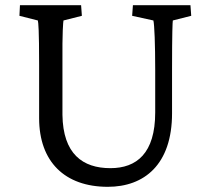

<svg xmlns="http://www.w3.org/2000/svg" viewBox="-20 -710 813 741"><path d="M57 -690 55 -649 126 -631C128 -624 131 -594 131 -460V-254C131 -86 230 11 396 11C536 11 644 -74 644 -273V-439C644 -589 646 -624 647 -631L718 -649L715 -690H493L490 -649L572 -631C576 -614 579 -540 579 -439V-276C579 -118 507 -61 406 -61C299 -61 223 -116 221 -267V-460C220 -595 224 -624 225 -631L296 -649L293 -690Z"/></svg>

Font: TPK Tissa Web Quiz
Style: Regular
Weight: 400
Designer: Jacques Le Bailly, Suppakit Chalermlarp | Katatrad Co.,Ltd.
Foundry: Jacques Le Bailly, Cadson Demak Co.,Ltd.
Version: Version 5.000;Glyphs 3.1.2 (3151)